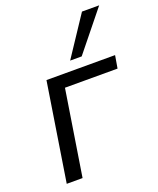

<svg xmlns="http://www.w3.org/2000/svg" viewBox="-140 -838 760 923"><g transform="rotate(-20 240.0 -376.5)"><path d="M40 0 119 -502H470L459 -437H190L121 0ZM258 -551 392 -753H480L317 -551Z"/></g></svg>

Font: Mulish
Style: Italic
Weight: 400
Italic angle: -9°
Designer: Vernon Adams
Foundry: Vernon Adams
Version: Version 3.603; ttfautohint (v1.8.3)